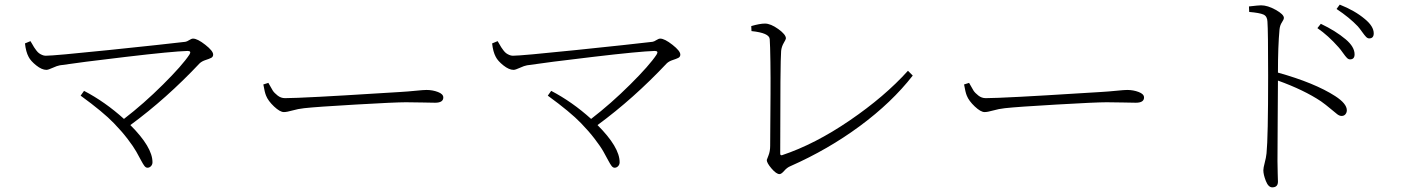

<svg xmlns="http://www.w3.org/2000/svg" viewBox="-20 -763 6040 822"><path d="M86.9 -577.1 110.4 -586.9Q112.3 -584 117.7 -574.7Q123 -565.4 126 -560.5Q128.9 -555.7 135.3 -547.4Q141.6 -539.1 147 -535.2Q152.3 -531.2 160.2 -527.8Q168 -524.4 175.8 -524.4Q210.9 -524.4 446.8 -548.8Q682.6 -573.2 773.4 -584Q780.3 -585 790 -591.3Q799.8 -597.7 806.6 -597.7Q825.2 -597.7 858.9 -571.3Q892.6 -544.9 892.6 -529.3Q892.6 -519.5 883.8 -515.1Q875 -510.7 859.9 -505.9Q844.7 -501 835 -492.2Q692.4 -340.8 538.1 -227.5Q632.8 -132.8 632.8 -68.4Q632.8 -58.6 626.5 -51.8Q620.1 -44.9 611.3 -44.9Q604.5 -44.9 598.6 -52.2Q592.8 -59.6 584 -76.2Q575.2 -92.8 563.5 -113.8Q551.8 -134.8 526.4 -168Q501 -201.2 467.8 -235.4Q421.9 -283.2 325.2 -353.5L339.8 -374Q429.7 -327.1 510.7 -253.9Q595.7 -319.3 678.2 -401.4Q760.7 -483.4 791 -529.3Q800.8 -544.9 783.2 -544.9Q717.8 -543 519 -519.5Q320.3 -496.1 236.3 -483.4Q224.6 -481.4 205.6 -472.7Q186.5 -463.9 178.7 -463.9Q159.2 -463.9 135.3 -482.9Q111.3 -502 102.5 -519.5Q90.8 -541 86.9 -577.1Z M1107.4 -401.4 1128.9 -408.2Q1141.6 -384.8 1147.9 -375Q1154.3 -365.2 1168.5 -354Q1182.6 -342.8 1200.2 -342.8Q1236.3 -342.8 1347.7 -348.6Q1459 -354.5 1572.3 -361.8Q1685.5 -369.1 1692.4 -369.1Q1726.6 -371.1 1759.8 -374.5Q1793 -377.9 1805.7 -377.9Q1832 -377.9 1855 -369.1Q1877.9 -360.4 1877.9 -345.7Q1877.9 -323.2 1842.8 -323.2Q1829.1 -323.2 1789.1 -324.2Q1749 -325.2 1717.8 -325.2Q1671.9 -325.2 1503.4 -315.4Q1335 -305.7 1282.2 -299.8Q1255.9 -296.9 1231.9 -290Q1208 -283.2 1195.3 -283.2Q1178.7 -283.2 1153.3 -307.1Q1127.9 -331.1 1119.1 -353.5Q1113.3 -367.2 1107.4 -401.4Z M2086.9 -577.1 2110.4 -586.9Q2112.3 -584 2117.7 -574.7Q2123 -565.4 2126 -560.5Q2128.9 -555.7 2135.3 -547.4Q2141.6 -539.1 2147 -535.2Q2152.3 -531.2 2160.2 -527.8Q2168 -524.4 2175.8 -524.4Q2210.9 -524.4 2446.8 -548.8Q2682.6 -573.2 2773.4 -584Q2780.3 -585 2790 -591.3Q2799.8 -597.7 2806.6 -597.7Q2825.2 -597.7 2858.9 -571.3Q2892.6 -544.9 2892.6 -529.3Q2892.6 -519.5 2883.8 -515.1Q2875 -510.7 2859.9 -505.9Q2844.7 -501 2835 -492.2Q2692.4 -340.8 2538.1 -227.5Q2632.8 -132.8 2632.8 -68.4Q2632.8 -58.6 2626.5 -51.8Q2620.1 -44.9 2611.3 -44.9Q2604.5 -44.9 2598.6 -52.2Q2592.8 -59.6 2584 -76.2Q2575.2 -92.8 2563.5 -113.8Q2551.8 -134.8 2526.4 -168Q2501 -201.2 2467.8 -235.4Q2421.9 -283.2 2325.2 -353.5L2339.8 -374Q2429.7 -327.1 2510.7 -253.9Q2595.7 -319.3 2678.2 -401.4Q2760.7 -483.4 2791 -529.3Q2800.8 -544.9 2783.2 -544.9Q2717.8 -543 2519 -519.5Q2320.3 -496.1 2236.3 -483.4Q2224.6 -481.4 2205.6 -472.7Q2186.5 -463.9 2178.7 -463.9Q2159.2 -463.9 2135.3 -482.9Q2111.3 -502 2102.5 -519.5Q2090.8 -541 2086.9 -577.1Z M3197.3 -629.9 3196.3 -651.4Q3233.4 -662.1 3254.9 -662.1Q3279.3 -662.1 3312 -638.7Q3344.7 -615.2 3344.7 -598.6Q3344.7 -594.7 3335.4 -579.1Q3326.2 -563.5 3324.2 -544.9Q3320.3 -500 3320.3 -105.5Q3320.3 -96.7 3328.1 -98.6Q3468.8 -145.5 3618.2 -247.6Q3767.6 -349.6 3867.2 -460L3887.7 -439.5Q3797.9 -324.2 3661.6 -223.6Q3525.4 -123 3364.3 -51.8Q3349.6 -45.9 3337.4 -31.7Q3325.2 -17.6 3317.4 -17.6Q3303.7 -17.6 3283.2 -41.5Q3262.7 -65.4 3262.7 -78.1Q3262.7 -79.1 3270 -97.2Q3277.3 -115.2 3277.3 -138.7Q3277.3 -146.5 3277.8 -219.2Q3278.3 -292 3278.8 -359.4Q3279.3 -426.8 3278.3 -498Q3277.3 -569.3 3275.4 -595.7Q3273.4 -622.1 3197.3 -629.9Z M4107.4 -401.4 4128.9 -408.2Q4141.6 -384.8 4147.9 -375Q4154.3 -365.2 4168.5 -354Q4182.6 -342.8 4200.2 -342.8Q4236.3 -342.8 4347.7 -348.6Q4459 -354.5 4572.3 -361.8Q4685.5 -369.1 4692.4 -369.1Q4726.6 -371.1 4759.8 -374.5Q4793 -377.9 4805.7 -377.9Q4832 -377.9 4855 -369.1Q4877.9 -360.4 4877.9 -345.7Q4877.9 -323.2 4842.8 -323.2Q4829.1 -323.2 4789.1 -324.2Q4749 -325.2 4717.8 -325.2Q4671.9 -325.2 4503.4 -315.4Q4335 -305.7 4282.2 -299.8Q4255.9 -296.9 4231.9 -290Q4208 -283.2 4195.3 -283.2Q4178.7 -283.2 4153.3 -307.1Q4127.9 -331.1 4119.1 -353.5Q4113.3 -367.2 4107.4 -401.4Z M5328.1 -711.9 5327.1 -735.4Q5368.2 -740.2 5378.9 -740.2Q5407.2 -740.2 5441.9 -720.7Q5476.6 -701.2 5476.6 -686.5Q5476.6 -679.7 5468.3 -667.5Q5460 -655.3 5458 -637.7Q5451.2 -565.4 5451.2 -452.1Q5608.4 -408.2 5696.3 -351.6Q5746.1 -319.3 5746.1 -291Q5746.1 -281.2 5740.2 -273.9Q5734.4 -266.6 5723.6 -266.6Q5714.8 -266.6 5705.1 -273.9Q5695.3 -281.2 5675.8 -297.9Q5656.2 -314.5 5635.7 -329.1Q5562.5 -377.9 5451.2 -418Q5451.2 -391.6 5450.2 -262.7Q5449.2 -133.8 5449.2 -73.2Q5449.2 -48.8 5450.2 -20Q5451.2 8.8 5451.2 14.6Q5451.2 39.1 5426.8 39.1Q5410.2 39.1 5399.4 11.7Q5388.7 -15.6 5388.7 -34.2Q5388.7 -43.9 5394.5 -65.9Q5400.4 -87.9 5402.3 -106.4Q5409.2 -171.9 5409.2 -438.5Q5409.2 -631.8 5406.2 -670.9Q5405.3 -693.4 5389.2 -700.7Q5373 -708 5328.1 -711.9ZM5620.1 -642.6 5634.8 -661.1Q5698.2 -630.9 5741.2 -594.7Q5779.3 -562.5 5779.3 -530.3Q5779.3 -508.8 5759.8 -508.8Q5752.9 -508.8 5746.6 -515.1Q5740.2 -521.5 5729.5 -536.6Q5718.8 -551.8 5710.9 -560.5Q5666 -611.3 5620.1 -642.6ZM5702.1 -724.6 5715.8 -743.2Q5780.3 -717.8 5823.2 -681.6Q5861.3 -650.4 5861.3 -620.1Q5861.3 -598.6 5841.8 -598.6Q5835 -598.6 5828.6 -605Q5822.3 -611.3 5811.5 -626.5Q5800.8 -641.6 5793 -650.4Q5757.8 -687.5 5702.1 -724.6Z"/></svg>

Font: GenYoMin TW TTF ExtraLight
Style: Regular
Weight: 250
Version: Version 1.300